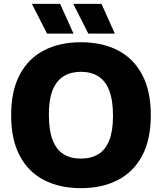

<svg xmlns="http://www.w3.org/2000/svg" viewBox="-20 -970 843 1000"><path d="M401.5 10Q291.5 10 209.8 -32Q128 -74 83 -158.5Q38 -243 38 -370Q38 -497 83 -581.5Q128 -666 209.8 -708Q291.5 -750 401.5 -750Q512 -750 593.8 -707.8Q675.5 -665.5 720.5 -581Q765.5 -496.5 765.5 -370Q765.5 -243.5 720.5 -159Q675.5 -74.5 593.5 -32.2Q511.5 10 401.5 10ZM401.5 -144Q455 -144 492.2 -167Q529.5 -190 549 -239Q568.5 -288 568.5 -366.5Q568.5 -448.5 548.8 -499Q529 -549.5 491.5 -572.8Q454 -596 401.5 -596Q349 -596 311.8 -573.2Q274.5 -550.5 254.5 -501.5Q234.5 -452.5 234.5 -373.5Q234.5 -291 254.2 -240.5Q274 -190 311.2 -167Q348.5 -144 401.5 -144ZM440 -795 361.5 -950H508.5L578 -795ZM225 -795 146 -950H293L363 -795Z"/></svg>

Font: Encode Sans Condensed Thin ExtraBold
Style: Regular
Weight: 800
Version: Version 3.002